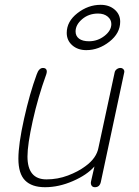

<svg xmlns="http://www.w3.org/2000/svg" viewBox="-20 -779 584 805"><path d="M341.8 -568.8Q306.2 -568.8 283 -589.1Q259.8 -609.4 259.8 -641.1Q259.8 -689 304.7 -723.9Q349.6 -758.8 401.9 -758.8Q437.5 -758.8 460.7 -738.8Q483.9 -718.8 483.9 -688Q483.9 -639.6 438.7 -604.2Q393.6 -568.8 341.8 -568.8ZM353 -606Q389.2 -606 418 -628.4Q446.8 -650.9 446.8 -678.2Q446.8 -696.8 431.4 -709.5Q416 -722.2 391.1 -722.2Q352.1 -722.2 324.5 -698.7Q296.9 -675.3 296.9 -647Q296.9 -627.9 311.5 -616.9Q326.2 -606 353 -606ZM168.9 5.9Q113.3 5.9 85.2 -22.5Q57.1 -50.8 57.1 -113.8Q57.1 -174.3 80.8 -280.8Q104.5 -387.2 133.8 -466.8Q143.1 -494.1 160.2 -494.1Q170.9 -494.1 174.6 -486.8Q178.2 -479.5 173.8 -466.8Q139.2 -371.6 117.2 -272.2Q95.2 -172.9 95.2 -123Q95.2 -26.9 174.8 -26.9Q221.7 -26.9 264.9 -43.2Q308.1 -59.6 337.9 -82Q385.3 -116.2 393.1 -161.1L460.9 -476.1Q462.4 -483.4 469.5 -488.8Q476.6 -494.1 484.9 -494.1Q492.2 -494.1 497.3 -488.8Q502.4 -483.4 501 -476.1L402.8 -16.1Q397.9 5.9 377.9 5.9Q368.2 5.9 363.8 -1.2Q359.4 -8.3 361.8 -19L376 -81.1Q344.7 -45.4 285.6 -19.8Q226.6 5.9 168.9 5.9Z"/></svg>

Font: Comic Neue Light
Style: Italic
Weight: 300
Italic angle: -12°
Designer: Craig Rozynski
Foundry: Craig Rozynski
Version: Version 2.003;hotconv 1.0.109;makeotfexe 2.5.65596